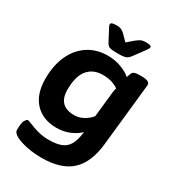

<svg xmlns="http://www.w3.org/2000/svg" viewBox="-218 -839 1059 1172"><g transform="rotate(30 311.5 -253.0)"><path d="M261 212Q209 212 159.5 202.5Q110 193 78 176.5Q46 160 46 138Q46 87 56.5 70.5Q67 54 74 54Q82 54 106 64.5Q130 75 166 85Q202 95 244 95Q299 95 332.5 81Q366 67 383.5 34.5Q401 2 407 -54Q381 -27 338.5 -9.5Q296 8 249 8Q151 8 95.5 -51.5Q40 -111 40 -219Q40 -313 72 -383Q104 -453 163 -492Q222 -531 302 -531Q354 -531 398.5 -513.5Q443 -496 465 -475Q469 -489 474 -501Q480 -516 492.5 -520.5Q505 -525 529 -525H541Q602 -525 600 -496L553 -54Q539 82 468.5 147Q398 212 261 212ZM303 -113Q336 -113 367 -130Q398 -147 418 -172L432 -302Q435 -333 437 -350Q439 -367 444 -383Q429 -394 402 -404Q375 -414 333 -414Q266 -414 228 -368.5Q190 -323 190 -228Q190 -113 303 -113ZM461 -718Q483 -718 491.5 -714.5Q500 -711 500 -704Q500 -697 484 -675L429 -601Q421 -591 413 -584.5Q405 -578 389.5 -575Q374 -572 343 -572Q303 -572 288 -577.5Q273 -583 264 -601L225 -675Q220 -684 217 -690.5Q214 -697 214 -702Q214 -710 223 -714Q232 -718 255 -718Q278 -718 291 -710.5Q304 -703 316 -691L352 -654L395 -691Q410 -703 423.5 -710.5Q437 -718 461 -718Z"/></g></svg>

Font: Asap Semi Expanded Semi Expanded Regular
Style: Bold Italic
Weight: 700
Width: 6
Italic angle: -6°
Designer: Pablo Cosgaya
Foundry: Omnibus-Type
Version: Version 3.001; ttfautohint (v1.8.4.7-5d5b)